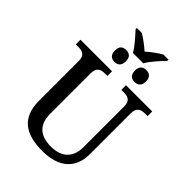

<svg xmlns="http://www.w3.org/2000/svg" viewBox="-295 -1174 1315 1315"><g transform="rotate(45 362.5 -517.0)"><path d="M333 -904H434C454 -943 507 -999 538 -1032V-1044H489C454 -1024 414 -995 383 -967C352 -995 313 -1024 279 -1044H231V-1032C261 -999 313 -943 333 -904ZM287 -771C316 -771 340 -786 340 -829C340 -872 316 -886 287 -886C257 -886 234 -872 234 -829C234 -786 257 -771 287 -771ZM482 -771C510 -771 535 -786 535 -829C535 -872 510 -886 482 -886C452 -886 428 -872 428 -829C428 -786 452 -771 482 -771ZM369 10C532 10 615 -71 615 -205V-599C615 -660 648 -669 689 -669H710V-714H456V-669H477C517 -669 550 -660 550 -603V-207C550 -113 497 -53 389 -53C293 -53 227 -95 227 -210V-599C227 -660 260 -669 300 -669H321V-714H15V-669H37C76 -669 110 -660 110 -603V-217C110 -53 206 10 369 10Z"/></g></svg>

Font: Noto Serif Thai Medium
Style: Regular
Weight: 500
Designer: Monotype Design Team
Foundry: Monotype Imaging Inc.
Version: Version 1.901;PS 001.901;hotconv 1.0.88;makeotf.lib2.5.64775